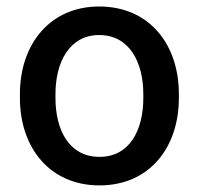

<svg xmlns="http://www.w3.org/2000/svg" viewBox="-20 -558 609 588"><path d="M41 -257.8C41 -105.5 132.8 9.8 284.7 9.8C437 9.8 527.8 -105.5 527.8 -257.8V-270C527.8 -422.9 436.5 -538.1 283.7 -538.1C133.3 -538.1 41 -422.9 41 -270ZM149.9 -270C149.9 -367.7 192.9 -450.7 283.7 -450.7C376 -450.7 418.9 -367.7 418.9 -270V-257.8C418.9 -158.7 376.5 -77.6 284.7 -77.6C192.4 -77.6 149.9 -158.7 149.9 -257.8Z"/></svg>

Font: Bert Sans Medium
Style: Regular
Weight: 500
Designer: Christian Robertson (Google), Cristiano Sobral
Foundry: Google, Cristiano Sobral
Version: Version 3.101